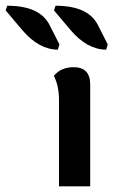

<svg xmlns="http://www.w3.org/2000/svg" viewBox="-151 -659 401 679"><path d="M57.6 0V-305.7Q57.6 -355 39.6 -390.6Q64 -421.4 109.4 -421.4Q168 -421.4 168 -359.9V0ZM53.7 -483.4Q-13.2 -483.4 -72.3 -552.7L-130.9 -622.1L-125.5 -638.7Q-9.8 -638.7 24.4 -570.3L59.1 -502ZM224.6 -483.4Q157.7 -483.4 98.6 -552.7L40 -622.1L45.4 -638.7Q161.1 -638.7 195.3 -570.3L230 -502Z"/></svg>

Font: ALMAS
Style: Bold
Weight: 700
Designer: ALMAS Font/ by Husham Jawad Kadhim, derived from the Bainsely font by/ Paul James MIller
Foundry: High-Logic / Made with FontCreator
Version: Version 1.411;September 19, 2021;FontCreator 14.0.0.2814 32-